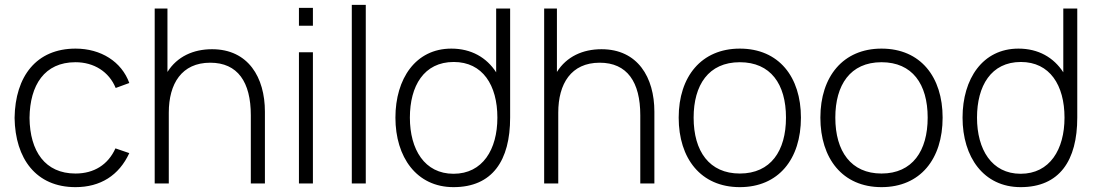

<svg xmlns="http://www.w3.org/2000/svg" viewBox="-20 -755 4522 790"><path d="M290.5 15C393 15 469.5 -33 512 -125L455 -144.5C424.5 -77 366.5 -41 290.5 -41C166 -41 103 -132 101.5 -270C103 -405 163 -499 290.5 -499C366.5 -499 428.5 -460 456 -393L512 -413.5C480.5 -501 395.5 -555 291 -555C130 -555 42.5 -441.5 40 -270C42.5 -102 128.5 15 290.5 15Z M1012 -281V0H1070V-295.5C1070 -436.5 1001.5 -552.5 852.5 -552.5C775.5 -552.5 709 -522.5 669 -459V-720H616.5V0H674.5V-291.5C674.5 -410.5 727.5 -497 845 -497C958 -497 1012 -417.5 1012 -281Z M1210 -649H1267.5V-722.5H1210ZM1210 0H1267.5V-540H1210Z M1427.5 0H1485V-735H1427.5Z M1846 15C2006 15 2079 -94.5 2079 -271V-720H2021.5V-457.5C1982 -518.5 1919 -555 1837 -555C1690 -555 1607 -431 1607 -271C1607 -109 1693.5 15 1846 15ZM1666.5 -271C1666.5 -401 1724 -500 1847 -500C1966 -500 2026.5 -404.5 2026.5 -271C2026.5 -140 1966 -40 1846 -40C1727 -40 1666.5 -140 1666.5 -271Z M2614.5 -281V0H2672.5V-295.5C2672.5 -436.5 2604 -552.5 2455 -552.5C2378 -552.5 2311.5 -522.5 2271.5 -459V-720H2219V0H2277V-291.5C2277 -410.5 2330 -497 2447.5 -497C2560.5 -497 2614.5 -417.5 2614.5 -281Z M3024 15C3183.5 15 3275.5 -100.5 3275.5 -271C3275.5 -438 3185 -555 3024 -555C2866.5 -555 2772.5 -440.5 2772.5 -271C2772.5 -103 2863.5 15 3024 15ZM2834 -271C2834 -405 2895 -499 3024 -499C3150.5 -499 3214 -409.5 3214 -271C3214 -134.5 3151.5 -41 3024 -41C2899 -41 2834 -132 2834 -271Z M3607 15C3766.5 15 3858.5 -100.5 3858.5 -271C3858.5 -438 3768 -555 3607 -555C3449.5 -555 3355.5 -440.5 3355.5 -271C3355.5 -103 3446.5 15 3607 15ZM3417 -271C3417 -405 3478 -499 3607 -499C3733.5 -499 3797 -409.5 3797 -271C3797 -134.5 3734.5 -41 3607 -41C3482 -41 3417 -132 3417 -271Z M4179.5 15C4339.5 15 4412.5 -94.5 4412.5 -271V-720H4355V-457.5C4315.5 -518.5 4252.5 -555 4170.5 -555C4023.5 -555 3940.5 -431 3940.5 -271C3940.5 -109 4027 15 4179.5 15ZM4000 -271C4000 -401 4057.5 -500 4180.5 -500C4299.5 -500 4360 -404.5 4360 -271C4360 -140 4299.5 -40 4179.5 -40C4060.5 -40 4000 -140 4000 -271Z"/></svg>

Font: Eudonet Light
Style: Regular
Weight: 300
Designer: Mikhail Sharanda
Foundry: Mikhail Sharanda
Version: Version 4.503;Glyphs 3.1.2 (3151)